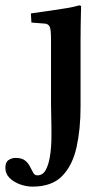

<svg xmlns="http://www.w3.org/2000/svg" viewBox="-83 -467 392 715"><path d="M217 -321V-70Q217 14 202 81.5Q187 149 148.5 188.5Q110 228 38 228Q15 228 -8.5 219.5Q-32 211 -47.5 195.5Q-63 180 -63 158Q-63 137 -51 129Q-39 121 -25 121Q-2 121 10 130.5Q22 140 28.5 153Q35 166 40.5 176Q46 186 56 186Q76 186 87 166.5Q98 147 103 115.5Q108 84 108.5 48Q109 12 108 -22Q107 -56 107 -80V-321Q107 -359 101.5 -368.5Q96 -378 85 -379L34 -383L32 -417Q67 -422 102.5 -427Q138 -432 167 -437Q196 -442 212 -447Q214 -447 216.5 -446Q219 -445 219 -443Q219 -443 218.5 -423Q218 -403 217.5 -374.5Q217 -346 217 -321Z"/></svg>

Font: Libertinus Serif SemiBold
Style: Regular
Weight: 600
Designer: Philipp H. Poll, Khaled Hosny
Foundry: Caleb Maclennan
Version: Version 7.051;RELEASE